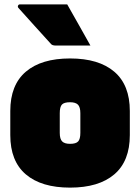

<svg xmlns="http://www.w3.org/2000/svg" viewBox="-20 -837 640 877"><path d="M300 -570Q431 -570 502 -509.5Q573 -449 573 -330V-220Q573 -101 502 -40.5Q431 20 300 20Q169 20 98 -40.5Q27 -101 27 -220V-330Q27 -449 98 -509.5Q169 -570 300 -570ZM300 -370Q273 -370 263 -359.5Q253 -349 253 -320V-230Q253 -202 264 -191Q275 -180 300 -180Q327 -180 337 -191Q347 -202 347 -230V-320Q347 -348 336 -359Q325 -370 300 -370ZM287 -817Q314 -769 340.5 -722.5Q367 -676 393 -629H234Q219 -629 213 -636Q169 -685 135.5 -721.5Q102 -758 64 -801Q60 -806 62.5 -811.5Q65 -817 71 -817Z"/></svg>

Font: Recursive Sn Lnr St XBk
Style: Regular
Weight: 1000
Version: Version 1.079;hotconv 1.0.112;makeotfexe 2.5.65598; ttfautoh